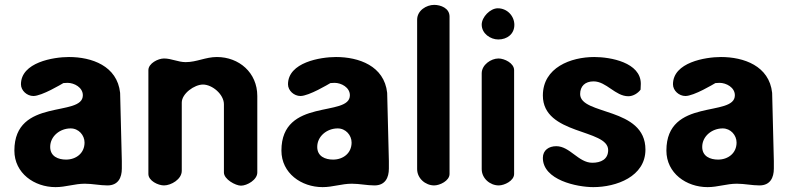

<svg xmlns="http://www.w3.org/2000/svg" viewBox="-20 -761 3252 788"><path d="M39 -143C39 -50 121 7 208 7C250 7 286 -7 328 -7C360 -7 390 0 421 0C465 0 480 -32 480 -69V-100C479 -142 474 -338 473 -380C461 -491 356 -527 263 -527C199 -527 66 -505 66 -415C66 -389 91 -367 117 -367C152 -367 233 -416 240 -420C242 -420 254 -421 257 -421C285 -421 320 -402 320 -370C320 -278 39 -362 39 -143ZM186 -158C186 -202 226 -234 270 -234C303 -234 327 -206 327 -176C327 -132 292 -106 251 -106C219 -106 186 -119 186 -158Z M653 -521C629 -521 589 -501 589 -473V-47C589 -19 629 0 653 0C682 0 726 -25 726 -60V-340C726 -377 778 -414 813 -414C851 -414 899 -374 899 -333V-53C899 -25 947 1 969 1C994 1 1036 -23 1036 -53V-367C1036 -463 961 -527 870 -527C824 -527 787 -506 742 -506C711 -506 684 -521 653 -521Z M1135 -143C1135 -50 1217 7 1304 7C1346 7 1382 -7 1424 -7C1456 -7 1486 0 1517 0C1561 0 1576 -32 1576 -69V-100C1575 -142 1570 -338 1569 -380C1557 -491 1452 -527 1359 -527C1295 -527 1162 -505 1162 -415C1162 -389 1187 -367 1213 -367C1248 -367 1329 -416 1336 -420C1338 -420 1350 -421 1353 -421C1381 -421 1416 -402 1416 -370C1416 -278 1135 -362 1135 -143ZM1282 -158C1282 -202 1322 -234 1366 -234C1399 -234 1423 -206 1423 -176C1423 -132 1388 -106 1347 -106C1315 -106 1282 -119 1282 -158Z M1762 -741C1730 -741 1692 -718 1692 -680V-67C1692 -29 1726 0 1762 0C1785 0 1825 -19 1825 -47V-693C1825 -728 1788 -741 1762 -741Z M2026 -521C1995 -521 1957 -495 1957 -460V-67C1957 -29 1991 0 2027 0C2050 0 2090 -19 2090 -47V-473C2090 -502 2050 -521 2026 -521ZM1957 -660C1957 -623 1993 -599 2025 -599C2061 -599 2091 -621 2091 -659C2091 -695 2062 -727 2023 -727C1992 -727 1957 -691 1957 -660Z M2208 -113C2208 -22 2348 7 2415 7C2509 7 2629 -36 2629 -147C2629 -323 2361 -287 2361 -375C2361 -407 2381 -427 2416 -427C2469 -427 2505 -366 2559 -366C2578 -366 2598 -378 2609 -393C2609 -397 2610 -413 2610 -417C2610 -505 2485 -527 2419 -527C2323 -527 2208 -484 2208 -369C2208 -206 2476 -233 2476 -145C2476 -107 2446 -93 2411 -93C2354 -93 2319 -161 2263 -161C2233 -161 2208 -145 2208 -113Z M2715 -143C2715 -50 2797 7 2884 7C2926 7 2962 -7 3004 -7C3036 -7 3066 0 3097 0C3141 0 3156 -32 3156 -69V-100C3155 -142 3150 -338 3149 -380C3137 -491 3032 -527 2939 -527C2875 -527 2742 -505 2742 -415C2742 -389 2767 -367 2793 -367C2828 -367 2909 -416 2916 -420C2918 -420 2930 -421 2933 -421C2961 -421 2996 -402 2996 -370C2996 -278 2715 -362 2715 -143ZM2862 -158C2862 -202 2902 -234 2946 -234C2979 -234 3003 -206 3003 -176C3003 -132 2968 -106 2927 -106C2895 -106 2862 -119 2862 -158Z"/></svg>

Font: Asimov Print
Style: Regular
Weight: 500
Designer: Google
Version: Version 2.000980: 2014